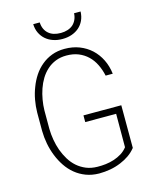

<svg xmlns="http://www.w3.org/2000/svg" viewBox="-132 -988 864 1084"><g transform="rotate(-15 300.0 -445.5)"><path d="M531.2 -80.6 530.8 -330.1H309.6V-291H490.2L489.7 -95.7Q474.6 -76.2 453.9 -63.2Q433.1 -50.3 409.2 -42.5Q385.3 -34.7 360.1 -31.7Q335 -28.8 311.5 -29.3Q274.9 -29.8 245.8 -41.7Q216.8 -53.7 193.8 -73.7Q170.9 -93.8 154.3 -121.1Q137.7 -148.4 126.5 -178.7Q115.7 -209 110.1 -241.7Q104.5 -274.4 104 -305.7V-414.6Q104.5 -444.3 109.9 -475.8Q115.2 -507.3 125.5 -537.1Q135.7 -566.9 151.6 -593Q167.5 -619.1 189.9 -639.2Q211.4 -658.7 240 -670.2Q268.6 -681.6 303.7 -681.6Q342.8 -681.6 373.5 -669.2Q404.3 -656.7 427.7 -634.3Q450.7 -612.3 465.8 -581.5Q481 -550.8 488.8 -514.6H530.3Q524.9 -560.1 506.3 -597.7Q487.8 -635.3 458 -663.1Q428.2 -690.4 389.2 -705.6Q350.1 -720.7 303.2 -720.7Q262.2 -720.7 228.5 -708Q194.8 -695.3 168 -672.9Q141.1 -650.9 121.3 -621.1Q101.6 -591.3 88.9 -557.6Q75.2 -522.9 68.6 -486.3Q62 -449.7 61.5 -413.6V-305.7Q62 -268.1 69.1 -230.5Q76.2 -192.9 90.3 -157.7Q104 -123 124.5 -92.5Q145 -62 172.4 -39.6Q199.7 -17.1 234.4 -3.9Q269 9.3 311 9.8Q344.2 9.8 377 3.9Q409.7 -2 439.5 -14.6Q465.8 -25.4 489.3 -41.5Q512.7 -57.6 531.2 -80.6ZM445.8 -900.9H407.7Q406.7 -879.9 398.9 -863.3Q391.1 -846.7 378.4 -835.4Q365.2 -824.2 347.2 -818.4Q329.1 -812.5 307.6 -812.5Q285.2 -812.5 267.1 -818.1Q249 -823.7 236.3 -835Q223.1 -846.2 215.6 -862.8Q208 -879.4 207 -900.9H168.9Q169.9 -872.1 180.9 -849.1Q191.9 -826.2 210 -810.5Q228.5 -794.4 253.2 -785.9Q277.8 -777.3 307.6 -777.3Q337.4 -777.3 362.1 -785.9Q386.7 -794.4 405.3 -810.5Q423.3 -826.2 434.1 -849.1Q444.8 -872.1 445.8 -900.9Z"/></g></svg>

Font: Roboto Mono ExtraLight
Style: Regular
Weight: 250
Monospace: yes
Designer: Google
Version: Version 3.000